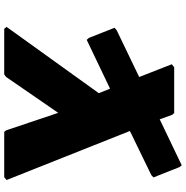

<svg xmlns="http://www.w3.org/2000/svg" viewBox="-6 -850 862 889"><g transform="rotate(90 424.5 -406.0)"><path d="M591 5H801L814 -6L587 -577L791 -676L802 -686L754 -807L746 -817L533 -715L512 -773L504 -782H292L278 -771L337 -620L121 -516L109 -506L156 -387L165 -377L391 -485L412 -433L105 -6L114 5H325L337 -4L503 -245L584 -4Z"/></g></svg>

Font: Hussar Woodtype
Style: UltraObl
Weight: 900
Foundry: Cannot Into Space Fonts
Version: Version 1.07